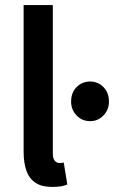

<svg xmlns="http://www.w3.org/2000/svg" viewBox="-20 -726 449 756"><path d="M185 10Q144 10 119.5 -6.5Q95 -23 84 -54Q73 -85 73 -128V-706H188V-122Q188 -101 196 -92.5Q204 -84 214 -84Q218 -84 221.5 -84.5Q225 -85 231 -86L245 0Q236 5 220.5 7.5Q205 10 185 10ZM335 -249Q303 -249 281.5 -271.5Q260 -294 260 -326Q260 -361 281.5 -383Q303 -405 335 -405Q366 -405 387.5 -383Q409 -361 409 -326Q409 -294 387.5 -271.5Q366 -249 335 -249Z"/></svg>

Font: Mada SemiBold
Style: Regular
Weight: 600
Designer: Khaled Hosny
Version: Version 1.5